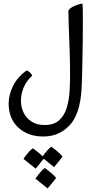

<svg xmlns="http://www.w3.org/2000/svg" viewBox="-20 -552 526 1093"><path d="M227.1 225.1Q139.2 225.1 84.2 174.3Q29.3 123.5 29.3 37.1Q29.3 -12.7 54.2 -62.7Q79.1 -112.8 130.9 -150.9Q151.4 -145 163.6 -121.6Q130.9 -91.8 115 -54Q99.1 -16.1 99.1 21Q99.1 57.6 114.5 89.4Q129.9 121.1 159.9 140.4Q189.9 159.7 233.9 159.7Q287.6 159.7 317.4 132.1Q347.2 104.5 360.1 61Q373 17.6 376 -31.7Q378.9 -81.1 378.9 -124.5Q378.9 -215.8 375 -307.1Q371.1 -398.4 369.1 -490.7Q375 -502.4 389.9 -511Q404.8 -519.5 421.6 -524.9Q438.5 -530.3 449.2 -531.7Q450.7 -522.9 451.2 -492.7Q451.7 -462.4 451.7 -419.4Q451.7 -371.6 450.9 -316.4Q450.2 -261.2 449.2 -208.3Q448.2 -155.3 447 -112.3Q445.8 -69.3 444.3 -45.4Q436 97.7 376.2 161.4Q316.4 225.1 227.1 225.1ZM183.1 408.2 113.3 352.1Q153.8 296.9 167.5 292.5Q193.4 311 210.7 326.4Q228 341.8 231 349.1ZM288.1 399.4 218.3 343.3Q238.3 315.9 252.7 300.5Q267.1 285.2 272.5 283.2Q298.3 302.2 315.4 317.6Q332.5 333 335.9 340.3ZM251 521 181.6 464.8Q222.2 409.2 235.8 404.8Q261.7 423.8 278.8 439.2Q295.9 454.6 299.3 461.9Z"/></svg>

Font: Harmattan
Style: Regular
Weight: 400
Designer: George W. Nuss III and SIL International
Foundry: SIL International
Version: Version 4.000